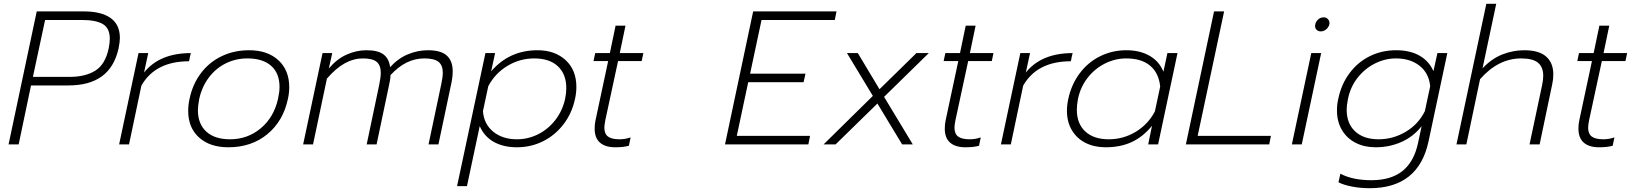

<svg xmlns="http://www.w3.org/2000/svg" viewBox="-20 -759 8585 1009"><path d="M173 -699H422Q512 -699 561 -664.5Q610 -630 610 -559Q610 -539 603 -504Q581 -406 515.5 -358Q450 -310 339 -310H143L78 0H25ZM347 -355Q428 -355 480.5 -387.5Q533 -420 551 -504Q557 -533 557 -555Q557 -611 520.5 -632.5Q484 -654 411 -654H217L153 -355Z M708 -480H759L737 -378Q819 -480 983 -480L978 -460Q976 -445 973 -437Q796 -437 723 -309L658 0H606Z M969 -176Q969 -208 976 -239Q992 -316 1035.5 -374Q1079 -432 1144.5 -463.5Q1210 -495 1289 -495Q1386 -495 1443 -442.5Q1500 -390 1500 -301Q1500 -270 1493 -239Q1468 -122 1384.5 -53.5Q1301 15 1180 15Q1083 15 1026 -36.5Q969 -88 969 -176ZM1441 -239Q1449 -276 1449 -302Q1449 -374 1405 -413Q1361 -452 1280 -452Q1219 -452 1166.5 -426Q1114 -400 1077.5 -351.5Q1041 -303 1027 -239Q1020 -202 1020 -180Q1020 -108 1064 -67.5Q1108 -27 1189 -27Q1281 -27 1350 -84.5Q1419 -142 1441 -239Z M1675 -480H1726L1708 -399Q1750 -449 1801.5 -472Q1853 -495 1905 -495Q1967 -495 1996 -472.5Q2025 -450 2030 -406Q2073 -453 2124.5 -474Q2176 -495 2229 -495Q2297 -495 2328 -467Q2359 -439 2359 -384Q2359 -354 2352 -322L2284 0H2232L2299 -317Q2307 -354 2307 -377Q2307 -416 2284.5 -434Q2262 -452 2210 -452Q2112 -452 2032 -364Q2032 -343 2025 -314L1959 0H1907L1973 -314Q1981 -352 1981 -377Q1981 -416 1959.5 -434Q1938 -452 1887 -452Q1839 -452 1793 -427Q1747 -402 1698 -346L1625 0H1573Z M2531 -480H2582L2561 -384Q2656 -495 2805 -495Q2896 -495 2952.5 -443Q3009 -391 3009 -302Q3009 -271 3002 -240Q2986 -164 2941.5 -106Q2897 -48 2833.5 -16.5Q2770 15 2696 15Q2627 15 2576.5 -12.5Q2526 -40 2501 -96L2434 219H2382ZM2950 -240Q2956 -270 2956 -296Q2956 -369 2912 -410.5Q2868 -452 2788 -452Q2712 -452 2647 -413Q2582 -374 2546 -306L2518 -175Q2523 -107 2572 -67Q2621 -27 2697 -27Q2755 -27 2808 -53.5Q2861 -80 2898.5 -128.5Q2936 -177 2950 -240Z M3105 -83Q3105 -108 3110 -129L3176 -438H3099L3108 -480H3185L3215 -624H3267L3237 -480H3361L3352 -438H3228L3161 -127Q3156 -102 3156 -88Q3156 -56 3175 -41.5Q3194 -27 3236 -27Q3266 -27 3294 -37L3285 7Q3257 15 3213 15Q3161 15 3133 -9.5Q3105 -34 3105 -83Z M3938 -699H4376L4367 -654H3982L3922 -372H4213L4203 -327H3912L3852 -45H4237L4228 0H3790Z M4567 -255 4431 -480H4488L4602 -290L4796 -480H4861L4626 -250L4777 0H4721L4591 -215L4371 0H4308Z M4945 -83Q4945 -108 4950 -129L5016 -438H4939L4948 -480H5025L5055 -624H5107L5077 -480H5201L5192 -438H5068L5001 -127Q4996 -102 4996 -88Q4996 -56 5015 -41.5Q5034 -27 5076 -27Q5106 -27 5134 -37L5125 7Q5097 15 5053 15Q5001 15 4973 -9.5Q4945 -34 4945 -83Z M5342 -480H5393L5371 -378Q5453 -480 5617 -480L5612 -460Q5610 -445 5607 -437Q5430 -437 5357 -309L5292 0H5240Z M5587 -177Q5587 -208 5594 -239Q5611 -317 5655 -375Q5699 -433 5762.5 -464Q5826 -495 5899 -495Q5970 -495 6021 -466Q6072 -437 6094 -382L6115 -480H6168L6066 0H6014L6034 -98Q5988 -41 5928.5 -13Q5869 15 5790 15Q5731 15 5685 -8Q5639 -31 5613 -74.5Q5587 -118 5587 -177ZM6049 -173 6077 -304Q6070 -375 6024.5 -413.5Q5979 -452 5898 -452Q5841 -452 5787.5 -425.5Q5734 -399 5696 -350.5Q5658 -302 5645 -239Q5639 -209 5639 -182Q5639 -109 5683.5 -68Q5728 -27 5807 -27Q5883 -27 5948 -66Q6013 -105 6049 -173Z M6360 -699H6413L6274 -45H6659L6650 0H6212Z M6891 -622Q6891 -628 6892 -631Q6895 -646 6907.5 -657Q6920 -668 6936 -668Q6951 -668 6960 -657Q6969 -646 6966 -631Q6962 -615 6949 -604.5Q6936 -594 6921 -594Q6908 -594 6899.5 -602Q6891 -610 6891 -622ZM6871 -480H6923L6821 0H6769Z M7014 199 7024 154Q7089 188 7187 188Q7290 188 7350.5 139.5Q7411 91 7432 -7L7451 -96Q7408 -41 7345 -13Q7282 15 7209 15Q7150 15 7104 -8.5Q7058 -32 7032 -76Q7006 -120 7006 -179Q7006 -211 7013 -240Q7029 -317 7072.5 -375Q7116 -433 7179 -464Q7242 -495 7317 -495Q7390 -495 7440 -466.5Q7490 -438 7513 -385L7534 -480H7586L7487 -15Q7434 230 7178 230Q7129 230 7085 221.5Q7041 213 7014 199ZM7468 -175 7496 -306Q7489 -375 7440 -413.5Q7391 -452 7316 -452Q7259 -452 7206 -425.5Q7153 -399 7115 -351Q7077 -303 7064 -240Q7057 -205 7057 -183Q7057 -110 7101.5 -68.5Q7146 -27 7225 -27Q7301 -27 7367.5 -66.5Q7434 -106 7468 -175Z M7791 -739H7843L7771 -400Q7819 -451 7875.5 -473Q7932 -495 7990 -495Q8068 -495 8105.5 -461.5Q8143 -428 8143 -368Q8143 -342 8137 -315L8071 0H8018L8084 -311Q8090 -338 8090 -361Q8090 -406 8063 -429Q8036 -452 7974 -452Q7854 -452 7758 -343L7686 0H7634Z M8275 -83Q8275 -108 8280 -129L8346 -438H8269L8278 -480H8355L8385 -624H8437L8407 -480H8531L8522 -438H8398L8331 -127Q8326 -102 8326 -88Q8326 -56 8345 -41.5Q8364 -27 8406 -27Q8436 -27 8464 -37L8455 7Q8427 15 8383 15Q8331 15 8303 -9.5Q8275 -34 8275 -83Z"/></svg>

Font: Prompt ExtraLight
Style: Italic
Weight: 275
Italic angle: -12°
Designer: Katatrad Team
Foundry: CadsonDemak
Version: Version 1.000